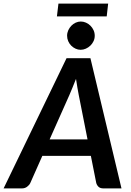

<svg xmlns="http://www.w3.org/2000/svg" viewBox="-60 -1046 730 1066"><path d="M0 0ZM614.5 0 442 -723H309.5L-40 0H62C72.7 0 82.1 -3 90.2 -9C98.4 -15 104.3 -21.8 108 -29.5L175 -180.5H444.5L474.5 -29.5C477.2 -20.8 481.6 -13.8 487.8 -8.2C493.9 -2.8 502.7 0 514 0ZM215.5 -272 325.5 -519C330.2 -530.3 335.8 -543.6 342.2 -558.8C348.8 -573.9 355.3 -590.3 362 -608C364.7 -590.3 367.2 -574 369.8 -559C372.2 -544 374.7 -530.8 377 -519.5L426 -272ZM264.5 -1026 256 -955H532.5L540.5 -1026ZM466 -847.5C466 -858.5 463.8 -868.8 459.5 -878.2C455.2 -887.8 449.4 -896.1 442.2 -903.2C435.1 -910.4 426.8 -916.1 417.5 -920.2C408.2 -924.4 398.5 -926.5 388.5 -926.5C378.8 -926.5 369.4 -924.4 360.2 -920.2C351.1 -916.1 343 -910.3 336 -903C329 -895.7 323.3 -887.2 319 -877.8C314.7 -868.2 312.5 -858.2 312.5 -847.5C312.5 -836.8 314.6 -826.8 318.8 -817.2C322.9 -807.8 328.5 -799.5 335.5 -792.5C342.5 -785.5 350.5 -779.9 359.5 -775.8C368.5 -771.6 377.8 -769.5 387.5 -769.5C397.5 -769.5 407.2 -771.6 416.5 -775.8C425.8 -779.9 434.2 -785.5 441.5 -792.5C448.8 -799.5 454.8 -807.8 459.2 -817.2C463.8 -826.8 466 -836.8 466 -847.5Z"/></svg>

Font: Lato
Style: Bold Italic
Weight: 700
Italic angle: -7°
Designer: Lukasz Dziedzic
Foundry: tyPoland Lukasz Dziedzic
Version: Version 2.007; 2014-02-27